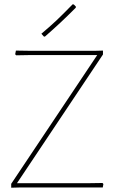

<svg xmlns="http://www.w3.org/2000/svg" viewBox="-20 -874 547 895"><path d="M59.1 -20H390.1L458 -21L461.9 -16.1L459 0H67.9L32.2 1V-17.1L433.1 -617.2H112.8L55.2 -616.2L50.8 -621.1L54.2 -638.2L119.1 -637.2H422.9L460 -638.2V-620.1ZM334 -842.8 333 -837.9Q293.5 -798.3 262.2 -769Q227.1 -736.3 189 -703.1L184.1 -704.1L172.9 -716.8Q210.4 -748 243.2 -778.8Q266.1 -800.3 318.8 -854L324.2 -853Z"/></svg>

Font: Datalegreya
Style: Dot
Weight: 700
Designer: Figs Lab
Foundry: Figs Lab
Version: Version 1.002;PS 001.002;hotconv 1.0.70;makeotf.lib2.5.58329